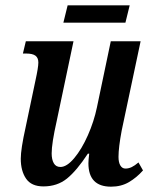

<svg xmlns="http://www.w3.org/2000/svg" viewBox="-20 -691 568 721"><path d="M312 -78Q312 -90 315 -114H310Q268 -50 231.5 -20.5Q195 9 143 9Q98 9 78 -20Q58 -49 58 -95Q58 -131 76 -212L113 -388Q124 -438 124 -456Q124 -474 113 -482Q102 -490 78 -490H66L77 -536H256L193 -237Q174 -153 174 -115Q174 -92 182 -78Q190 -64 207 -64Q231 -64 259 -97.5Q287 -131 310 -183Q333 -235 344 -288L396 -536H508L437 -201Q425 -137 425 -102Q425 -81 432 -69.5Q439 -58 451 -58Q463 -58 474.5 -63.5Q486 -69 500 -81L517 -51Q493 -24 464 -7Q435 10 397 10Q312 10 312 -78ZM234 -671H467L451 -606H218Z"/></svg>

Font: Noto Serif CondSemiBold
Style: Italic
Weight: 600
Width: 3
Italic angle: -12°
Designer: Monotype Design Team
Foundry: Monotype Imaging Inc.
Version: Version 1.001